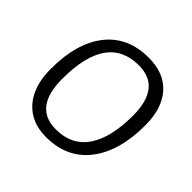

<svg xmlns="http://www.w3.org/2000/svg" viewBox="-165 -807 976 976"><g transform="rotate(45 322.5 -319.5)"><path d="M376 -647Q486 -647 546 -580Q606 -513 606 -391Q606 -205 523.5 -98.5Q441 8 291 8Q184 8 123.5 -61.5Q63 -131 63 -255Q63 -440 144.5 -543.5Q226 -647 376 -647ZM367 -584Q140 -584 140 -260Q140 -55 298 -55Q412 -55 469.5 -139Q527 -223 527 -382Q527 -584 367 -584Z"/></g></svg>

Font: Alegreya Sans
Style: Italic
Weight: 400
Italic angle: -7°
Designer: Juan Pablo del Peral
Foundry: Huerta Tipografica
Version: Version 2.007